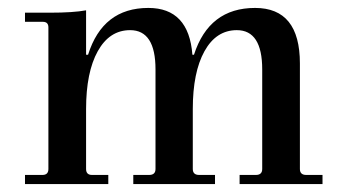

<svg xmlns="http://www.w3.org/2000/svg" viewBox="-20 -464 864 484"><path d="M43 0V-23H87Q102 -23 102 -38V-395Q102 -409 88 -409H43V-432H105Q165 -432 197 -438V-326H202Q239 -444 354 -444Q456 -444 465 -326H469Q507 -444 623 -444Q736 -444 736 -304V-38Q736 -23 752 -23H793V0H584V-23H625Q641 -23 641 -38V-289Q641 -388 577 -388Q525 -388 495.5 -335Q466 -282 466 -189V-38Q466 -23 482 -23H522V0H316V-23H356Q372 -23 372 -38V-289Q372 -388 308 -388Q256 -388 226.5 -335Q197 -282 197 -189V-38Q197 -23 212 -23H253V0Z"/></svg>

Font: Arapey
Style: Regular
Weight: 400
Designer: Eduardo Rodriguez Tunni
Foundry: Eduardo Rodriguez Tunni
Version: Version 4.000